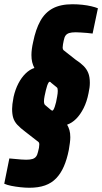

<svg xmlns="http://www.w3.org/2000/svg" viewBox="-40 -716 481 904"><path d="M98 168Q79 168 56 165.5Q33 163 13 159Q-7 155 -20 149L4 30Q17 31 31.5 32.5Q46 34 60 35Q74 36 83 36Q102 36 113 32.5Q124 29 130 21Q136 13 139 -1Q142 -11 143.5 -20Q145 -29 145 -36Q145 -43 142.5 -46Q140 -49 134 -53L80 -95Q56 -113 42 -128Q28 -143 22.5 -160.5Q17 -178 17 -203Q17 -213 18.5 -226Q20 -239 24 -260Q32 -295 46.5 -323Q61 -351 80.5 -370Q100 -389 122 -396Q115 -409 111.5 -423.5Q108 -438 108 -457Q108 -470 110 -485.5Q112 -501 116 -518Q128 -578 150 -617.5Q172 -657 208.5 -676.5Q245 -696 301 -696Q325 -696 348 -693.5Q371 -691 390 -686.5Q409 -682 421 -677L396 -558Q384 -560 369 -561Q354 -562 340.5 -563Q327 -564 317 -564Q297 -564 286 -560.5Q275 -557 269 -549Q263 -541 260 -525Q258 -515 256.5 -507Q255 -499 255 -492Q255 -488 256 -485Q257 -482 259 -480Q261 -478 264 -476L316 -435Q339 -420 353.5 -405.5Q368 -391 375.5 -372.5Q383 -354 383 -326Q383 -315 381.5 -303.5Q380 -292 377 -278Q369 -237 353.5 -206.5Q338 -176 318.5 -156.5Q299 -137 276 -129Q283 -117 287 -103Q291 -89 291 -70Q291 -58 289 -43Q287 -28 284 -10Q275 35 260.5 68Q246 101 224.5 123.5Q203 146 172 157Q141 168 98 168ZM206 -195Q209 -195 212 -200Q215 -205 218 -214Q221 -223 224 -235Q226 -245 229 -261Q232 -277 232 -288Q232 -294 231 -298.5Q230 -303 227 -305L200 -327Q198 -330 196 -330.5Q194 -331 193 -331Q191 -331 188 -326Q185 -321 182 -312.5Q179 -304 176 -291Q173 -279 170 -264Q167 -249 167 -239Q167 -233 168.5 -228Q170 -223 173 -221L199 -199Q202 -197 203.5 -196Q205 -195 206 -195Z"/></svg>

Font: Saira ExtraCondensed Black
Style: Italic
Weight: 900
Width: 2
Italic angle: -12°
Designer: Hector Gatti with collaboration of the Omnibus-Type team
Foundry: Omnibus-Type
Version: Version 1.101